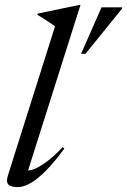

<svg xmlns="http://www.w3.org/2000/svg" viewBox="-20 -755 520 785"><path d="M205 -647.5Q196 -654 184.8 -661.5Q173.5 -669 160.5 -677.5Q147.5 -686 133 -694.5L134 -699.5L305 -735H309L90 -43L81 -60.5Q90.5 -55 110.8 -60.5Q131 -66 162.5 -87.8Q194 -109.5 236.5 -153.5L243 -147.5Q201.5 -91 166.8 -56.2Q132 -21.5 103.8 -5.8Q75.5 10 53.5 10Q23.5 10 13.8 -1.2Q4 -12.5 13 -39.5ZM311.5 -535 395 -725H479.5L478.5 -719L329.5 -535Z"/></svg>

Font: Newsreader 60pt
Style: Italic
Weight: 400
Italic angle: -17°
Designer: Hugues Gentile
Foundry: Production Type
Version: Version 1.003